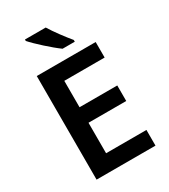

<svg xmlns="http://www.w3.org/2000/svg" viewBox="-224 -1042 1007 1146"><g transform="rotate(-30 279.0 -469.0)"><path d="M284 -938H141V-928C173 -891 259 -813 308 -778H392V-790C361 -827 311 -893 284 -938ZM499 0V-108H221V-318H481V-425H221V-607H499V-714H93V0Z"/></g></svg>

Font: Noto Sans Gunjala Gondi Semibold
Style: Regular
Weight: 400
Designer: Ek Type
Foundry: Ek Type
Version: Version 1.004